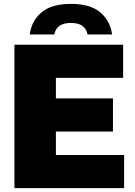

<svg xmlns="http://www.w3.org/2000/svg" viewBox="-20 -971 696 991"><path d="M54.5 0V-740H615.5V-569H268.5V-463H563V-292H268.5V-171H620.5V0ZM133.5 -793Q143 -864.5 195.2 -907.8Q247.5 -951 346 -951Q444.5 -951 496.8 -907.8Q549 -864.5 558.5 -793H432Q426 -822.5 405.2 -837.5Q384.5 -852.5 346 -852.5Q307.5 -852.5 286.8 -837.5Q266 -822.5 260 -793Z"/></svg>

Font: Encode Sans Black
Style: Regular
Weight: 900
Designer: Multiple Designers
Foundry: Impallari Type
Version: Version 3.002; ttfautohint (v1.8.3) -l 8 -r 50 -G 200 -x 14 